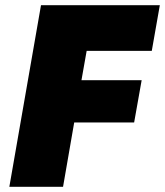

<svg xmlns="http://www.w3.org/2000/svg" viewBox="-20 -720 636 740"><path d="M223 0 266 -248H497L526 -411H294L314 -524H565L596 -700H138L16 0Z"/></svg>

Font: Fixel Display 20240404 Black
Style: Italic
Weight: 900
Italic angle: -10°
Designer: AlfaBravo + MacPaw
Foundry: Kyrylo Tkachov, Marchela Mozhyna, Serhii Makarenko, Maria Weinstein, Zakhar Kryvoshyya
Version: Version 1.211;Glyphs 3.2 (3225)